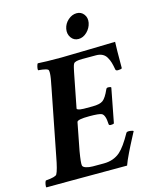

<svg xmlns="http://www.w3.org/2000/svg" viewBox="-134 -932 818 1018"><g transform="rotate(-15 275.0 -422.5)"><path d="M385.7 -847.7Q410.6 -847.7 425 -828.4Q439.5 -809.1 434.6 -782.2Q429.2 -754.4 408 -733.6Q386.7 -712.9 361.3 -712.9Q335.4 -712.9 320.8 -733.9Q306.2 -754.9 311.5 -782.2Q316.9 -809.6 338.6 -828.6Q360.4 -847.7 385.7 -847.7ZM247.1 -641.6Q269 -641.6 398.2 -644.8Q527.3 -647.9 543.9 -648.4Q542 -615.7 542 -503.9Q537.1 -499 519.5 -499Q508.3 -499 506.8 -506.8Q502.9 -529.8 498.3 -545.4Q493.7 -561 485.1 -575.9Q476.6 -590.8 462.2 -598.1Q447.8 -605.5 427.7 -605.5H352.5Q312 -605.5 304.7 -593.8Q302.7 -590.3 301 -586.2Q299.3 -582 297.9 -575.4Q296.4 -568.8 295.4 -564.7Q294.4 -560.5 292.2 -549.8Q290 -539.1 289.1 -534.2L254.9 -359.4Q254.4 -356.4 259.5 -354Q264.6 -351.6 273.4 -350.1Q282.2 -348.6 292 -348.6H339.8Q379.9 -348.6 397.2 -361.3Q414.6 -374 433.6 -417Q436.5 -424.8 445.3 -424.8Q458.5 -424.8 461.9 -419.9L425.8 -232.4Q421.9 -228.5 408.2 -228.5Q397.5 -228.5 397.5 -236.3Q395.5 -286.6 377 -295.9Q363.3 -302.7 309.6 -302.7Q243.7 -302.7 241.2 -289.1L211.9 -137.7Q201.2 -74.2 204.1 -60.5Q206.1 -51.3 222.4 -46.1Q238.8 -41 258.8 -41H319.3Q373.5 -41 410.2 -73.2Q439 -98.6 476.6 -166Q479.5 -171.9 491.2 -171.9Q498 -171.9 506.6 -169.9Q515.1 -168 516.6 -166Q514.6 -162.6 499.8 -134Q484.9 -105.5 479.5 -94.7Q474.1 -84 463.4 -62.3Q452.6 -40.5 446.3 -25.4Q439.9 -10.3 435.5 2Q239.7 2 117.2 2.4Q3.9 2.4 -7.8 2.9Q-10.3 -1.5 -7.8 -14.9Q-5.4 -28.3 -1 -33.2Q54.2 -37.6 60.5 -49.8Q71.8 -69.8 85 -141.6L155.3 -501Q156.2 -505.9 158.4 -517.8Q160.6 -529.8 161.6 -534.4Q162.6 -539.1 164.1 -548.3Q165.5 -557.6 166 -562Q166.5 -566.4 167 -573Q167.5 -579.6 167.2 -584.2Q167 -588.9 166 -592.8Q164.1 -604 110.4 -608.4Q108.4 -613.3 111.3 -626.7Q114.3 -640.1 118.2 -644.5Q158.2 -641.6 247.1 -641.6Z"/></g></svg>

Font: Amiri
Style: Bold Slanted
Weight: 700
Italic angle: 9°
Designer: Khaled Hosny
Version: Version 000.107